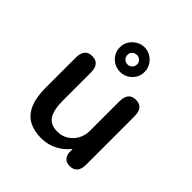

<svg xmlns="http://www.w3.org/2000/svg" viewBox="-191 -848 1002 1002"><g transform="rotate(45 309.5 -347.0)"><path d="M149.5 -481Q204.5 -481 204.5 -414.5V-210Q204.5 -138.5 226.2 -105.8Q248 -73 298 -73Q332.5 -73 359 -89.8Q385.5 -106.5 400.8 -134.8Q416 -163 416 -196.5V-414.5Q416 -481 471.5 -481Q527 -481 527 -414.5V-58Q527 8.5 471.5 8.5Q429.5 8.5 420 -33L419 -66Q393.5 -32.5 353.2 -10.8Q313 11 261.5 11Q210 11 172.2 -9Q134.5 -29 114 -74Q93.5 -119 93.5 -194V-414.5Q93.5 -481 149.5 -481ZM310 -525Q272.5 -525 245.2 -551Q218 -577 218 -616Q218 -641 230.5 -661.2Q243 -681.5 264 -694Q285 -706.5 310 -706.5Q334 -706.5 354.8 -694Q375.5 -681.5 388 -661Q400.5 -640.5 400.5 -616Q400.5 -577 373.5 -551Q346.5 -525 310 -525ZM310 -580Q324 -580 334.5 -590Q345 -600 345 -616.5Q345 -630.5 334.5 -640.2Q324 -650 310 -650Q294.5 -650 284.2 -640.2Q274 -630.5 274 -616.5Q274 -600 284.2 -590Q294.5 -580 310 -580Z"/></g></svg>

Font: Sono Monospace Medium
Style: Regular
Weight: 500
Designer: Tyler Finck
Foundry: Tyler Finck
Version: Version 2.112